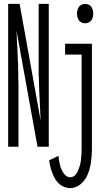

<svg xmlns="http://www.w3.org/2000/svg" viewBox="-20 -755 540 988"><path d="M341 213Q319 213 298.5 201Q278 189 265 167.5Q252 146 244 121Q236 96 233 70L281 47Q283 71 288.5 93.5Q294 116 307.5 136.5Q321 157 341 157Q366 157 379.5 127.5Q393 98 396.5 69Q400 40 400 10V-474H315V-530H453V10Q453 44 448.5 77.5Q444 111 431.5 142Q419 173 394.5 193Q370 213 341 213ZM22 0V-735H40H81L189 -135Q187 -178 185 -221Q181 -289 180 -358L179 -367V-392V-402Q179 -421 179 -441V-735H231V0H213H173L65 -597Q66 -576 67 -554V-544Q68 -529 69 -514Q71 -478 72 -441L73 -431Q74 -397 74 -363V-353L75 -323V-314V-294V0ZM418 -635Q407 -635 396.5 -641Q386 -647 381 -659.5Q376 -672 376 -685Q376 -698 381 -710.5Q386 -723 396.5 -729Q407 -735 418 -735Q429 -735 439.5 -729Q450 -723 455 -710.5Q460 -698 460 -685Q460 -672 455 -659.5Q450 -647 439.5 -641Q429 -635 418 -635Z"/></svg>

Font: Iosevka SS01 Light
Style: Regular
Weight: 300
Monospace: yes
Designer: Belleve Invis
Foundry: Belleve Invis
Version: 2.3.3; ttfautohint (v1.8.3)